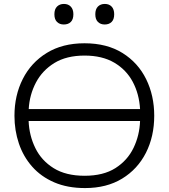

<svg xmlns="http://www.w3.org/2000/svg" viewBox="-20 -946 858 976"><path d="M412.5 10Q323 10 255.8 -19Q188.5 -48 143.5 -99Q98.5 -150 76 -216.5Q53.5 -283 53.5 -357.5Q53.5 -461 95.8 -544.5Q138 -628 217.8 -677Q297.5 -726 409.5 -726Q523.5 -726 602.8 -676.5Q682 -627 723 -543.5Q764 -460 764 -357.5Q764 -252.5 721.8 -169.2Q679.5 -86 600.8 -38Q522 10 412.5 10ZM410 -663.5Q318 -663.5 256.5 -625.8Q195 -588 162.5 -526Q130 -464 126 -391.5H692Q687.5 -468.5 654.8 -530Q622 -591.5 560.8 -627.5Q499.5 -663.5 410 -663.5ZM410 -52.5Q505.5 -52.5 566.8 -91.5Q628 -130.5 658.8 -194.2Q689.5 -258 692 -331H125.5Q128.5 -256.5 159.8 -193Q191 -129.5 253 -91Q315 -52.5 410 -52.5ZM512 -821.5Q491 -821.5 477.8 -834.5Q464.5 -847.5 464.5 -873.5Q464.5 -899.5 477.8 -912.8Q491 -926 513 -926Q535 -926 547.8 -912.2Q560.5 -898.5 560.5 -873.5Q560.5 -847.5 547.5 -834.5Q534.5 -821.5 512 -821.5ZM304 -821.5Q283 -821.5 269.8 -834.5Q256.5 -847.5 256.5 -873.5Q256.5 -899.5 270 -912.8Q283.5 -926 305 -926Q327 -926 340 -912.2Q353 -898.5 353 -873.5Q353 -847.5 340 -834.5Q327 -821.5 304 -821.5Z"/></svg>

Font: Commissioner Light
Style: Regular
Weight: 300
Designer: Kostas Bartsokas
Foundry: Kostas Bartsokas
Version: Version 1.000; ttfautohint (v1.8.3)